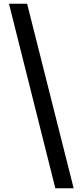

<svg xmlns="http://www.w3.org/2000/svg" viewBox="-20 -875 428 1027"><path d="M276 132H374L125 -855H28Z"/></svg>

Font: Spoqa Han Sans Neo Bold
Style: Bold
Weight: 700
Designer: [Spoqa Han Sans Neo] Dong-huui Kim  Younghwa Kang  Yujin Lee  [Noto Sans] Ryoko NISHIZUKA  (kana & ideographs); Paul D. 
Foundry: Spoqa (http://www.spoqa-han-sans.com)
Version: Version 1.000